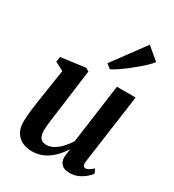

<svg xmlns="http://www.w3.org/2000/svg" viewBox="-203 -963 988 1090"><g transform="rotate(30 291.0 -418.5)"><path d="M176 10.5Q143 10.5 115 -1.8Q87 -14 69.5 -41Q52 -68 51.5 -111.5Q51.5 -128 53.2 -149.5Q55 -171 58 -195.2Q61 -219.5 64.5 -243Q68 -266.5 71 -287L99 -470.5L42.5 -500L48.5 -533.5L207 -554.5L228.5 -542.5L195 -287Q192.5 -266.5 189.2 -244.5Q186 -222.5 183.2 -201.5Q180.5 -180.5 178.8 -162.5Q177 -144.5 177 -132Q177 -105.5 183 -90.2Q189 -75 200.8 -68.5Q212.5 -62 230 -62Q254 -62 277.8 -76Q301.5 -90 322.5 -112.8Q343.5 -135.5 359 -161L412 -548.5H534.5L471.5 -93.5Q469 -75 474 -66.2Q479 -57.5 488.5 -57.5Q497.5 -57.5 508.5 -63.8Q519.5 -70 536.5 -85L549 -57.5Q542.5 -47.5 525 -31.5Q507.5 -15.5 481.5 -2.8Q455.5 10 423 10Q387.5 10 370.8 -6.2Q354 -22.5 353 -48.5Q353 -51.5 353.2 -58Q353.5 -64.5 354.5 -72.8Q355.5 -81 356.8 -89.5Q358 -98 359 -105L357.5 -106Q343.5 -84 325.5 -63.2Q307.5 -42.5 284.8 -25.8Q262 -9 235 0.8Q208 10.5 176 10.5ZM298.5 -637 454.5 -848.5 534.5 -781Q527 -769.5 509.2 -752Q491.5 -734.5 468 -714.5Q444.5 -694.5 419 -674.8Q393.5 -655 369.5 -639Q345.5 -623 327.5 -614Z"/></g></svg>

Font: Merriweather 48pt SemiBold
Style: Italic
Weight: 600
Italic angle: -7.8°
Designer: Eben Sorkin
Foundry: Eben Sorkin
Version: Version 2.101